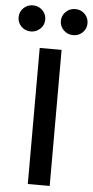

<svg xmlns="http://www.w3.org/2000/svg" viewBox="-110 -970 485 1005"><g transform="rotate(5 133.0 -467.0)"><path d="M191 0H76V-715H191ZM244 -797Q215 -797 194.5 -817Q174 -837 174 -865Q174 -894 194.5 -914Q215 -934 244 -934Q274 -934 294 -914Q314 -894 314 -865Q314 -837 294 -817Q274 -797 244 -797ZM22 -797Q-8 -797 -28 -817Q-48 -837 -48 -865Q-48 -894 -28 -914Q-8 -934 22 -934Q51 -934 71.5 -914Q92 -894 92 -865Q92 -837 71.5 -817Q51 -797 22 -797Z"/></g></svg>

Font: Wix Madefor Display SemiBold
Style: Regular
Weight: 600
Designer: Dalton Maag Ltd
Foundry: Dalton Maag Ltd
Version: Version 3.100